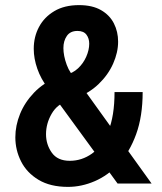

<svg xmlns="http://www.w3.org/2000/svg" viewBox="-20 -718 632 751"><path d="M440 0 167 -374Q140 -409 126 -449Q112 -489 112 -527Q112 -574 132.5 -612.5Q153 -651 192.5 -674.5Q232 -698 289 -698Q341 -698 375 -678.5Q409 -659 425.5 -626.5Q442 -594 442 -555Q442 -513 422.5 -469Q403 -425 365.5 -389Q328 -353 273 -333L237 -426Q264 -431 285 -450.5Q306 -470 317.5 -496.5Q329 -523 329 -547Q329 -568 318 -582.5Q307 -597 283 -597Q255 -597 241.5 -577.5Q228 -558 228 -530Q228 -500 241 -464.5Q254 -429 279 -409L573 0ZM246 13Q177 13 131 -14.5Q85 -42 62.5 -86.5Q40 -131 40 -181Q40 -227 58.5 -272.5Q77 -318 113.5 -356Q150 -394 204 -416L244 -322Q204 -311 182 -273Q160 -235 160 -193Q160 -153 182.5 -121Q205 -89 253 -89Q300 -89 339.5 -117Q379 -145 403.5 -204.5Q428 -264 428 -358H538Q538 -263 512.5 -193Q487 -123 445 -77.5Q403 -32 351 -9.5Q299 13 246 13Z"/></svg>

Font: Archivo Narrow
Style: Bold
Weight: 700
Designer: Hector Gatti
Foundry: Omnibus-Type
Version: Version 3.002